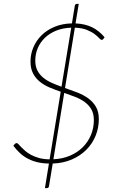

<svg xmlns="http://www.w3.org/2000/svg" viewBox="-20 -831 620 985"><path d="M345.5 -689Q301 -687.5 266.8 -673.2Q232.5 -659 209 -635.8Q185.5 -612.5 173.2 -582.8Q161 -553 161 -520.5Q161 -490.5 172 -469.2Q183 -448 201.5 -432.8Q220 -417.5 244.5 -406.5Q269 -395.5 295.5 -386ZM254 -14Q302 -16 340.2 -32.8Q378.5 -49.5 405.5 -76.8Q432.5 -104 447 -139.5Q461.5 -175 461.5 -214.5Q461.5 -247.5 448.8 -269.8Q436 -292 414.8 -307.5Q393.5 -323 366 -333.8Q338.5 -344.5 309.5 -354.5ZM367.5 -711Q417.5 -708.5 452.8 -691Q488 -673.5 516.5 -640L510.5 -631.5Q507.5 -626.5 502 -626.5Q496.5 -626.5 488.2 -635.8Q480 -645 464.8 -656.5Q449.5 -668 425.2 -677.8Q401 -687.5 364 -689L313.5 -379.5Q345.5 -368.5 376.5 -356.5Q407.5 -344.5 432 -327Q456.5 -309.5 471.8 -283.8Q487 -258 487 -220Q487 -175 470.5 -134.5Q454 -94 423.2 -63Q392.5 -32 348.8 -13Q305 6 250.5 8L231.5 123Q230.5 134 220.5 134H210.5L231 8Q197.5 7.5 170.5 0.8Q143.5 -6 121.5 -17.8Q99.5 -29.5 81.8 -46Q64 -62.5 48.5 -83.5L56 -92.5Q61 -97 66 -97Q69.5 -97 75 -91Q80.5 -85 89 -76Q97.5 -67 109.8 -56.5Q122 -46 139.5 -36.5Q157 -27 180.2 -20.5Q203.5 -14 234.5 -13.5L291.5 -360.5Q262 -370.5 234.2 -382.2Q206.5 -394 184.8 -411.5Q163 -429 149.8 -454Q136.5 -479 136.5 -515.5Q136.5 -553.5 151.2 -588.2Q166 -623 193.2 -650Q220.5 -677 260 -693.5Q299.5 -710 349 -711L363.5 -800Q365 -811 374 -811H384Z"/></svg>

Font: Lato ExtraLight
Style: Italic
Weight: 275
Italic angle: -7°
Designer: Lukasz Dziedzic with Adam Twardoch and Botio Nikoltchev
Foundry: tyPoland Lukasz Dziedzic
Version: Version 2.015; 2015-08-06; http://www.latofonts.com/